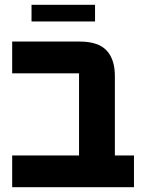

<svg xmlns="http://www.w3.org/2000/svg" viewBox="-20 -784 604 804"><path d="M31 -133H311V-477H31V-610H313Q391 -610 426 -573Q461 -536 461 -466V-133H541V0H31ZM112 -764H378V-694H112Z"/></svg>

Font: IBM Plex Sans Hebrew
Style: Bold
Weight: 700
Designer: Mike Abbink, Paul van der Laan, Pieter van Rosmalen, Yanek Iontef
Foundry: Bold Monday
Version: Version 1.2